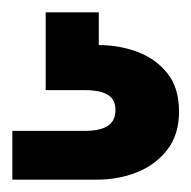

<svg xmlns="http://www.w3.org/2000/svg" viewBox="-20 -27 310 311"><path d="M0 264V185H117Q142 185 154.5 177Q167 169 167 151Q167 134 154.5 126.5Q142 119 117 119H54V-7H140V46Q173 46 202.5 57Q232 68 251 91.5Q270 115 270 154Q270 191 251 215.5Q232 240 202 252Q172 264 137 264Z"/></svg>

Font: DM Sans 11pt ExtraBold
Style: Regular
Weight: 800
Version: Version 4.004;gftools[0.9.30]